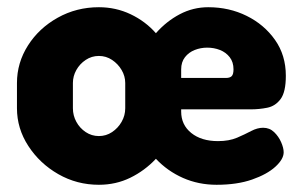

<svg xmlns="http://www.w3.org/2000/svg" viewBox="-20 -502 836 532"><path d="M254 10Q193 10 141.5 -19.5Q90 -49 58.5 -97.5Q27 -146 27 -202V-272Q27 -328 57.5 -376Q88 -424 140 -453Q192 -482 254 -482Q301 -482 342 -462.5Q383 -443 412 -410Q441 -443 478 -462.5Q515 -482 557 -482Q615 -482 663.5 -458Q712 -434 742 -391.5Q772 -349 772 -292Q772 -247 757.5 -227.5Q743 -208 720.5 -203.5Q698 -199 675 -199H482V-193Q482 -156 510 -133.5Q538 -111 584 -111Q615 -111 637 -120.5Q659 -130 676 -139Q693 -148 709 -148Q727 -148 739.5 -136Q752 -124 759 -108Q766 -92 766 -80Q766 -61 743 -40Q720 -19 678.5 -4.5Q637 10 580 10Q530 10 487 -9Q444 -28 412 -62Q381 -29 341 -9.5Q301 10 254 10ZM254 -125Q274 -125 290.5 -136Q307 -147 317 -164.5Q327 -182 327 -202V-272Q327 -291 317 -308Q307 -325 290.5 -336Q274 -347 254 -347Q234 -347 217.5 -336Q201 -325 191.5 -308Q182 -291 182 -272V-202Q182 -182 191.5 -164.5Q201 -147 217.5 -136Q234 -125 254 -125ZM482 -286H606Q617 -286 622 -291Q627 -296 627 -310Q627 -330 616.5 -343.5Q606 -357 589.5 -363.5Q573 -370 554 -370Q536 -370 519.5 -363.5Q503 -357 492.5 -343.5Q482 -330 482 -310Z"/></svg>

Font: Dosis ExtraLight ExtraBold
Style: Regular
Weight: 800
Version: Version 3.001; ttfautohint (v1.8.2)